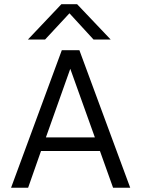

<svg xmlns="http://www.w3.org/2000/svg" viewBox="-20 -887 666 907"><path d="M270 -867.2H344.2L502.9 -700.2H421.9L308.1 -824.2L192.9 -700.2H111.8ZM595.2 0H514.2L452.1 -173.8H173.8L112.8 0H32.2L272 -649.9H355ZM312 -562 196.8 -237.8H428.2Z"/></svg>

Font: Overused Grotesk
Style: Regular
Weight: 400
Version: Version 0.002